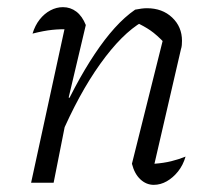

<svg xmlns="http://www.w3.org/2000/svg" viewBox="-20 -511 608 537"><path d="M349 -53 439 -413 441 -390Q418 -414 400.5 -426Q383 -438 359 -449L378 -450Q321 -417 260.5 -332.5Q200 -248 148 -126L136 -154Q162 -215 189.5 -266.5Q217 -318 245 -360Q273 -402 301 -433Q329 -464 358 -484Q368 -486 376 -487Q384 -488 391 -488Q434 -488 461.5 -462Q489 -436 489 -397Q489 -391 488.5 -385Q488 -379 486 -373L412 -53Q438 -55 458.5 -60Q479 -65 499 -73Q492 -49 478 -31.5Q464 -14 446.5 -4Q429 6 410 6Q389 6 372.5 -9.5Q356 -25 349 -53ZM67 0 167 -460 178 -429Q150 -430 126 -427.5Q102 -425 71 -417Q78 -440 91 -456.5Q104 -473 121 -482Q138 -491 156 -491Q177 -491 193.5 -478.5Q210 -466 220 -441L172 -238L177 -237L130 0Z"/></svg>

Font: Piazzolla 8pt ExtraLight
Style: Italic
Weight: 250
Italic angle: -11.3°
Designer: Juan Pablo del Peral
Foundry: Huerta Tipografica
Version: Version 2.001